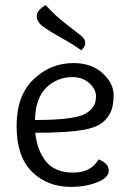

<svg xmlns="http://www.w3.org/2000/svg" viewBox="-20 -722 510 752"><path d="M159 -702Q196 -661 237 -629.5Q278 -598 296 -583.5Q314 -569 314 -554Q314 -539 298 -525Q270 -546 221.5 -573Q173 -600 148.5 -618Q124 -636 124 -659Q124 -682 159 -702ZM268 -475Q338 -475 381.5 -435.5Q425 -396 425 -350Q425 -304 411 -278Q397 -252 374.5 -237Q352 -222 310 -214Q246 -202 118 -202Q126 -130 161.5 -88Q197 -46 267 -46Q337 -46 366 -98Q406 -82 406 -54Q406 -26 360.5 -8Q315 10 259 10Q165 10 105 -49.5Q45 -109 45 -228.5Q45 -348 111.5 -411.5Q178 -475 268 -475ZM264 -420Q204 -420 161.5 -379Q119 -338 117 -252Q260 -252 307 -273Q327 -282 341.5 -299Q356 -316 356 -344.5Q356 -373 329.5 -396.5Q303 -420 264 -420Z"/></svg>

Font: Overlock
Style: Regular
Weight: 400
Designer: Dario Muhafara
Foundry: Dario Manuel Muhafara
Version: Version 1.002